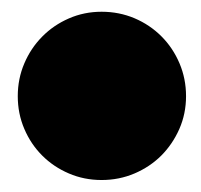

<svg xmlns="http://www.w3.org/2000/svg" viewBox="-20 -297 337 322"><path d="M9.8 -135.7Q9.8 -165 20.8 -190.7Q31.7 -216.3 50.8 -235.6Q69.8 -254.9 95.5 -266.1Q121.1 -277.3 150.4 -277.3Q179.7 -277.3 205.6 -266.4Q231.4 -255.4 250.7 -236.1Q270 -216.8 281 -190.9Q292 -165 292 -135.7Q292 -106.4 280.8 -80.8Q269.5 -55.2 250.5 -36.1Q231.4 -17.1 205.6 -6.1Q179.7 4.9 150.4 4.9Q121.1 4.9 95.5 -6.1Q69.8 -17.1 50.8 -36.1Q31.7 -55.2 20.8 -80.8Q9.8 -106.4 9.8 -135.7Z"/></svg>

Font: Modak sl
Style: Regular
Weight: 400
Designer: Sarang Kulkarni, Maithili Shingre, Noopur Datye
Foundry: Ek Type
Version: Version 1.036;PS Version 1.000;hotconv 1.0.79;makeotf.lib2.5